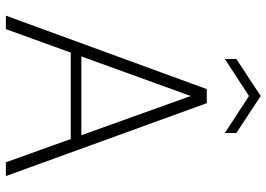

<svg xmlns="http://www.w3.org/2000/svg" viewBox="-150 -778 928 669"><g transform="rotate(90 314.5 -444.0)"><path d="M35 0 291 -700H340L594 0H546L315 -644L82 0ZM142 -226 157 -263H472L487 -226ZM186 -763V-803L315 -888L444 -803V-763L315 -847Z"/></g></svg>

Font: DM Sans 10pt ExtraLight
Style: Regular
Weight: 250
Version: Version 4.004;gftools[0.9.30]